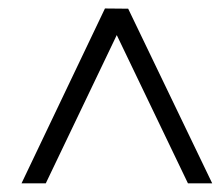

<svg xmlns="http://www.w3.org/2000/svg" viewBox="-20 -690 519 444"><path d="M29.8 -266.1 222.7 -670.4 276.4 -669.9 470.7 -266.1H414.6L250 -608.9L85.9 -266.1Z"/></svg>

Font: Elstob 6pt
Style: Italic
Weight: 400
Italic angle: -20°
Designer: Peter S. Baker
Version: Version 1.015